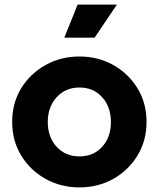

<svg xmlns="http://www.w3.org/2000/svg" viewBox="-20 -804 691 836"><path d="M326 12Q407 12 473 -25Q539 -62 578.5 -126.5Q618 -191 618 -273Q618 -356 578.5 -420Q539 -484 473 -521Q407 -558 326 -558Q245 -558 178.5 -521Q112 -484 72.5 -420Q33 -356 33 -273Q33 -191 72.5 -126.5Q112 -62 178.5 -25Q245 12 326 12ZM326 -123Q265 -123 226.5 -165Q188 -207 188 -273Q188 -338 226.5 -380.5Q265 -423 326 -423Q387 -423 425 -380.5Q463 -338 463 -273Q463 -207 425 -165Q387 -123 326 -123ZM260 -640H392L489 -784H318Z"/></svg>

Font: Plus Jakarta Sans ExtraBold
Style: Regular
Weight: 800
Designer: Gumpita Rahayu
Foundry: Tokotype
Version: Version 2.004; ttfautohint (v1.8.3)